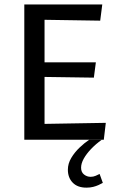

<svg xmlns="http://www.w3.org/2000/svg" viewBox="-20 -633 539 869"><path d="M90 -0.7V-612.7H442.9L433.5 -539.5L181.6 -543.4V-351H413.9L404.8 -281.6L181.6 -284.8V-72.3L458.9 -77L449.8 -0.7ZM287.2 135Q287.2 107.4 302.5 81.8Q317.8 56.2 340.3 34.8Q362.7 13.4 383.3 0H439.9Q413.3 19.2 392.2 41.3Q371.1 63.5 359 85.1Q347 106.8 347 126.2Q347 146.3 360.3 156.8Q373.7 167.3 390.2 167.3Q402.3 167.3 413.4 162.5Q424.5 157.6 430.8 154.3L445.4 194.7Q436.4 199.7 425.7 204.6Q415 209.5 401.5 212.9Q388.1 216.3 371.1 216.3Q331 216.3 309.1 193.7Q287.2 171.2 287.2 135Z"/></svg>

Font: Ancizar Sans Thin
Style: Regular
Weight: 100
Designer: Cesar Puertas, Viviana Monsalve, Julian Moncada, Julian Prieto, Jose Castro, Mariel Hernandez, Felipe Aragon, Sara Alarc
Version: Version 8.100